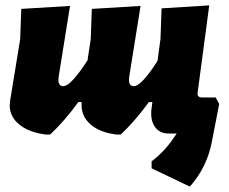

<svg xmlns="http://www.w3.org/2000/svg" viewBox="-20 -496 852 713"><path d="M240 -474 198 -212 197 -199Q197 -176 215 -176Q243 -176 305 -272L317 -351L321 -463L502 -474L460 -212L459 -199Q459 -176 477 -176Q505 -176 565 -270L576 -352L580 -465L757 -476L714 -153Q711 -134 730 -134H781L794 -110L767 29Q749 125 685 197L543 129V103Q590 68 625 16L636 0H607Q572 0 554.5 -26Q537 -52 543 -96L546 -117H533Q482 -47 429 3L416 4Q353 -3 318 -32.5Q283 -62 283 -105V-117H271Q220 -47 167 3L154 4Q90 -3 53 -32.5Q16 -62 16 -105L18 -125L55 -351L59 -463Z"/></svg>

Font: Alegreya Sans Black
Style: Italic
Weight: 900
Italic angle: -7°
Designer: Juan Pablo del Peral
Foundry: Huerta Tipografica
Version: Version 2.007